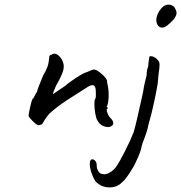

<svg xmlns="http://www.w3.org/2000/svg" viewBox="-20 -598 787 834"><path d="M399 -83Q390 -115 390 -147Q390 -162 393 -168Q397 -172 396.5 -185.5Q396 -199 396 -205Q395 -228 382 -228Q373 -228 362 -221Q306 -186 268 -161Q230 -136 195 -105Q181 -89 174 -77Q167 -65 164 -60.5Q161 -56 156 -56Q150 -54 148 -54Q143 -54 136 -59.5Q129 -65 127 -67Q123 -71 114 -80.5Q105 -90 104 -94Q104 -102 110.5 -131Q117 -160 121 -168Q124 -168 130 -180.5Q136 -193 141 -200Q144 -215 167 -269Q181 -293 186.5 -309Q192 -325 194 -349V-351Q194 -355 197 -357.5Q200 -360 203 -360Q210 -365 216 -365Q229 -365 242 -349Q257 -330 257 -309Q257 -283 224 -227Q221 -220 215.5 -207Q210 -194 210 -189L266 -227Q274 -236 309 -259Q344 -282 358 -285Q382 -296 388 -296Q400 -296 420.5 -278Q441 -260 445 -248Q445 -237 447 -232Q452 -212 452 -185Q452 -167 449.5 -152.5Q447 -138 443 -136Q443 -135 444 -133Q445 -131 448 -131V-126Q440 -126 446 -109Q452 -92 462 -83Q472 -73 472 -63Q472 -51 454 -46Q434 -46 421 -54.5Q408 -63 399 -83ZM659 -510Q659 -536 680 -561Q694 -578 712 -578Q724 -578 736 -569Q747 -552 747 -541Q747 -532 736 -515Q718 -496 706 -487Q694 -478 685 -478Q675 -478 668 -485Q659 -496 659 -510ZM456 216Q420 216 395 190Q384 173 377 151.5Q370 130 370 114Q370 94 381 94Q388 94 394 101Q400 108 400 119Q400 135 407.5 146.5Q415 158 427 158Q438 162 456.5 151.5Q475 141 486 124Q499 106 524 56.5Q549 7 561 -25Q573 -67 597 -178L602 -201Q605 -224 610.5 -245Q616 -266 617 -271Q617 -296 624 -310Q624 -323 626.5 -336Q629 -349 629 -352Q631 -354 635 -354Q641 -354 648.5 -350.5Q656 -347 661 -342Q669 -334 671 -329.5Q673 -325 673 -316Q673 -302 669 -278L666 -247Q666 -235 656 -186Q646 -137 637 -101Q632 -82 630 -76Q624 -55 622 -43Q621 -35 609 -2Q597 27 595 39Q592 60 571 104Q563 123 543 153.5Q523 184 510 194Q489 216 456 216Z"/></svg>

Font: Caveat
Style: Regular
Weight: 400
Designer: Pablo Impallari
Foundry: Pablo Impallari
Version: Version 1.500; ttfautohint (v1.6)